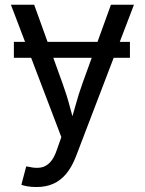

<svg xmlns="http://www.w3.org/2000/svg" viewBox="-20 -562 597 790"><path d="M514.6 -389.6V-324.2H37.1V-389.6ZM67.9 198.2 87.9 122.6 102.1 125Q127.4 130.9 148.4 127.2Q169.4 123.5 186.3 105.7Q203.1 87.9 215.3 50.8L232.4 2L24.9 -542.5H120.6L236.3 -221.7Q254.4 -172.4 267.1 -124Q279.8 -75.7 293.9 -29.8H262.7Q276.4 -75.7 289.6 -124.3Q302.7 -172.9 320.3 -221.7L436.5 -542.5H531.2L292 83Q275.4 125.5 252.4 153.1Q229.5 180.7 199.2 194.1Q168.9 207.5 130.9 207.5Q108.9 207.5 92.3 204.6Q75.7 201.7 67.9 198.2Z"/></svg>

Font: Inter 16pt
Style: Regular
Weight: 400
Version: Version 4.001;git-66647c0bb